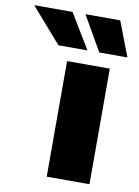

<svg xmlns="http://www.w3.org/2000/svg" viewBox="-230 -809 625 866"><g transform="rotate(10 82.5 -376.0)"><path d="M45.4 0V-529.3H241.2V0ZM181.6 -592.8 90.3 -752H249.5L310.5 -592.8ZM-5.4 -592.8 -144.5 -752H31.2L127.4 -592.8Z"/></g></svg>

Font: Inter 24pt Black
Style: Regular
Weight: 900
Designer: Rasmus Andersson
Foundry: rsms
Version: Version 4.001;git-66647c0bb